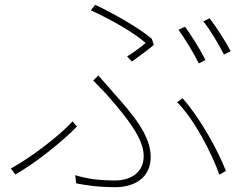

<svg xmlns="http://www.w3.org/2000/svg" viewBox="-20 -760 1040 799"><path d="M509 -525 529 -504C563 -528 599 -555 620 -573L612 -598C561 -643 447 -707 376 -740L358 -717C436 -682 542 -622 586 -581C570 -567 538 -543 509 -525ZM293 -31 297 3C338 11 390 19 462 19C503 19 607 4 607 -108C607 -196 534 -283 454 -372C433 -396 408 -425 389 -446L368 -425C390 -402 417 -375 436 -353C503 -275 578 -186 578 -111C578 -28 503 -9 462 -9C385 -9 340 -17 293 -31ZM893 -33 920 -49C888 -132 815 -266 740 -351L717 -335C788 -264 861 -123 893 -33ZM300 -233 282 -255C228 -195 104 -101 25 -59L44 -34C132 -84 240 -172 300 -233ZM750 -649 723 -636C750 -598 788 -537 807 -496L835 -510C813 -555 776 -613 750 -649ZM852 -684 826 -671C856 -634 889 -578 912 -533L940 -547C920 -586 880 -648 852 -684Z"/></svg>

Font: Noto Sans JP Thin
Style: Regular
Weight: 100
Designer: Ryoko NISHIZUKA 西塚涼子 (kana, bopomofo & ideographs); Paul D. Hunt (Latin, Greek & Cyrillic); Sandoll Communications 산돌커뮤니
Foundry: Adobe
Version: Version 2.004;hotconv 1.0.118;makeotfexe 2.5.65603